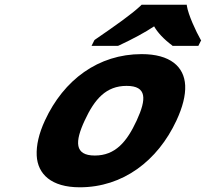

<svg xmlns="http://www.w3.org/2000/svg" viewBox="-20 -786 875 816"><path d="M561 -274C519 -183 470 -125 383 -125C296 -125 298 -184 340 -274C382 -365 431 -421 518 -421C605 -421 603 -365 561 -274ZM136 -125C140 -46 198 10 319 10C502 10 650 -102 730 -274C756 -330 769 -380 767 -423C763 -503 703 -556 582 -556C398 -556 251 -447 171 -274C145 -218 134 -168 136 -125ZM774 -766H582L578 -762C540 -726 472 -678 383 -617L381 -615L369 -591H480L484 -592C546 -621 596 -648 635 -674C649 -649 675 -620 713 -592L712 -591H823L835 -615L833 -617C813 -652 780 -723 774 -762Z"/></svg>

Font: Passageway
Style: BdSuIt
Weight: 700
Foundry: Ascender Corporation
Version: Version 1.11